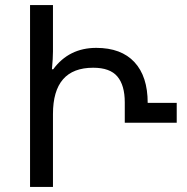

<svg xmlns="http://www.w3.org/2000/svg" viewBox="-20 -734 734 754"><path d="M98 0V-714H188V-532Q188 -519 187 -501.5Q186 -484 184 -462H189Q251 -546 358 -546Q456 -546 508 -490Q560 -434 560 -330H674V-252H470V-332Q470 -399 441 -433.5Q412 -468 346 -468Q188 -468 188 -286V0Z"/></svg>

Font: Noto Sans Living
Style: Regular
Weight: 400
Designer: Monotype Design Team
Foundry: Monotype Imaging Inc.
Version: Version 2.013; ttfautohint (v1.8.4.7-5d5b)